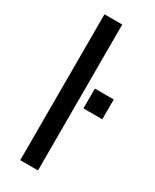

<svg xmlns="http://www.w3.org/2000/svg" viewBox="-189 -773 664 824"><g transform="rotate(30 143.0 -361.5)"><path d="M68.7 0V-723H156.7V0ZM192.4 -328V-426.1H285.9V-328Z"/></g></svg>

Font: Archivo Variable SemiBold
Style: Regular
Weight: 600
Designer: Hector Gatti
Foundry: Omnibus-Type
Version: Version 2.001